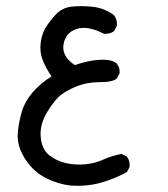

<svg xmlns="http://www.w3.org/2000/svg" viewBox="-20 -265 540 617"><path d="M205.1 331.1Q168 326.2 134.3 310.5Q100.6 294.9 78.6 269.5Q56.6 244.1 45.4 216.3Q34.2 188.5 37.6 156.7Q41 125 50.3 93.3Q59.6 61.5 84.5 32.2Q109.4 2.9 145.5 -19.5Q127 -46.9 117.2 -71.8Q107.4 -96.7 110.4 -125Q113.3 -153.3 126 -174.8Q138.7 -196.3 159.2 -218.3Q179.7 -240.2 210.4 -243.7Q241.2 -247.1 277.8 -243.2Q314.5 -239.3 345.7 -216.8Q357.4 -203.1 355.5 -182.6L346.7 -165Q333 -155.3 314.5 -156.2Q261.7 -183.6 226.1 -171.9Q190.4 -160.2 184.1 -122.1Q177.7 -84 220.7 -55.7Q245.1 -64.5 271 -69.3Q296.9 -74.2 319.3 -72.8Q341.8 -71.3 353.5 -62.5Q366.2 -48.8 364.3 -29.3L355.5 -12.7Q341.8 -1 301.3 -1Q260.7 -1 229.5 11.2Q198.2 23.4 177.2 39.1Q156.2 54.7 131.8 94.7Q107.4 134.8 110.8 174.8Q114.3 214.8 137.7 233.4Q161.1 252 190.4 258.8Q219.7 265.6 251.5 263.2Q283.2 260.7 311.5 248Q339.8 235.4 371.1 229.5L387.7 238.3Q398.4 252 396.5 271.5L387.7 288.1Q346.7 310.5 301.8 322.8Q256.8 335 205.1 331.1Z"/></svg>

Font: NaikaiFont
Style: Regular
Weight: 400
Version: Version 1.67